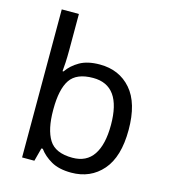

<svg xmlns="http://www.w3.org/2000/svg" viewBox="-114 -851 842 952"><g transform="rotate(15 307.5 -375.0)"><path d="M173 -575Q173 -541 171.5 -511.5Q170 -482 168 -465H173Q196 -499 236 -522Q276 -545 339 -545Q439 -545 499.5 -475.5Q560 -406 560 -268Q560 -130 499 -60Q438 10 339 10Q276 10 236 -13Q196 -36 173 -68H166L148 0H85V-760H173ZM324 -472Q239 -472 206 -423Q173 -374 173 -271V-267Q173 -168 205.5 -115.5Q238 -63 326 -63Q398 -63 433.5 -116Q469 -169 469 -269Q469 -472 324 -472Z"/></g></svg>

Font: RS Noto Sans
Style: Regular
Weight: 400
Designer: Monotype Design Team
Foundry: Monotype Imaging Inc.
Version: Version 3.10